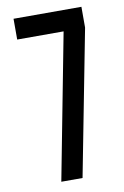

<svg xmlns="http://www.w3.org/2000/svg" viewBox="-83 -769 531 819"><g transform="rotate(-10 182.5 -360.0)"><path d="M207 0H115L236 -630H35V-720H329V-630Z"/></g></svg>

Font: Berliner Wand
Style: Regular
Weight: 400
Designer: Peter Wiegel
Foundry: Peter Wiegel
Version: Version 1.000